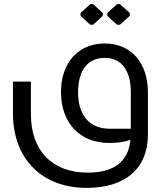

<svg xmlns="http://www.w3.org/2000/svg" viewBox="-20 -700 786 932"><path d="M432 -580 479 -623V-637L432 -680H418L371 -637V-623L418 -580ZM562 -580 610 -623V-637L562 -680H548L501 -637V-623L548 -580ZM489 -489C360 -489 276 -396 276 -253C276 -103 368 -6 510 -6C550 -6 585 -11 613 -21C603 85 533 138 406 138C232 138 130 30 130 -146V-304H43V-146C44 71 184 212 400 212C589 212 698 118 698 -47V-252C698 -395 616 -489 489 -489ZM359 -252C359 -359 406 -419 489 -419C570 -419 615 -358 615 -252V-75H513C415 -75 359 -140 359 -252Z"/></svg>

Font: Hejaz
Style: Regular
Weight: 400
Designer: Bandar Raffah (Arabic) and Santiago Orozco (Latin)
Foundry: Caramella and Typemade
Version: Version 1.010;hotconv 1.0.109;makeotfexe 2.5.65596